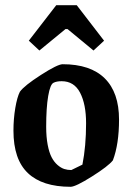

<svg xmlns="http://www.w3.org/2000/svg" viewBox="-20 -715 514 745"><path d="M132.8 -519 91.8 -557.1 198.2 -694.8H277.8L383.8 -557.1L342.8 -519L242.2 -602.1H233.9ZM253.9 9.8Q144 9.8 88.1 -43.5Q32.2 -96.7 32.2 -208Q32.2 -253.4 39.3 -295.7Q46.4 -337.9 57.1 -358.9Q74.2 -382.8 138.9 -424.3Q203.6 -465.8 223.1 -465.8Q331.1 -465.8 386.5 -410.9Q441.9 -356 441.9 -251Q441.9 -155.8 418 -92.8Q400.4 -70.3 336.9 -30.3Q273.4 9.8 253.9 9.8ZM256.8 -55.2 299.8 -76.2Q314 -147.9 314 -236.8Q314 -310.5 290.8 -355.2Q267.6 -399.9 219.2 -399.9Q199.7 -399.9 188 -394Q174.8 -388.2 167 -342.5Q159.2 -296.9 159.2 -223.1Q159.2 -183.6 165 -153.1Q170.9 -122.6 180.4 -104.5Q189.9 -86.4 203.1 -75Q216.3 -63.5 229.2 -59.3Q242.2 -55.2 256.8 -55.2Z"/></svg>

Font: Grenze SemiBold
Style: Regular
Weight: 600
Designer: Renata Polastri
Foundry: Omnibus-Type
Version: Version 1.002;PS 001.002;hotconv 1.0.88;makeotf.lib2.5.64775